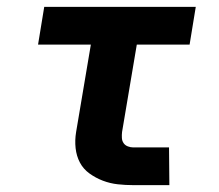

<svg xmlns="http://www.w3.org/2000/svg" viewBox="-20 -540 640 560"><path d="M370 0Q346 0 323.5 -2.5Q301 -5 280 -13Q259 -21 241 -34Q223 -47 213 -66Q203 -85 200.5 -108Q198 -131 202 -155L245 -410H91L109 -520H551L533 -410H379L336 -155Q335 -146 335.5 -137.5Q336 -129 340.5 -122.5Q345 -116 353 -113Q361 -110 369 -110H473L474 0Z"/></svg>

Font: Iosevka Etoile Extrabold
Style: Italic
Weight: 800
Italic angle: -9°
Designer: Belleve Invis
Foundry: Belleve Invis
Version: Version 22.1.2; ttfautohint (v1.8.4)